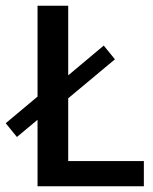

<svg xmlns="http://www.w3.org/2000/svg" viewBox="-55 -650 535 670"><path d="M76 -630H183V-387L307 -491L346 -443L183 -307V-88H447V0H76V-232L4 -172L-35 -220L76 -313Z"/></svg>

Font: Mukta Vaani Medium
Style: Regular
Weight: 500
Designer: Noopur Datye, Girish Dalvi, Yashodeep Gholap, Pallavi Karambelkar
Foundry: Ek Type
Version: Version 2.538;PS 1.000;hotconv 16.6.51;makeotf.lib2.5.65220;